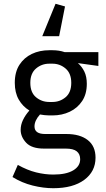

<svg xmlns="http://www.w3.org/2000/svg" viewBox="-20 -770 560 1013"><path d="M484 62Q484 135 424.5 179Q365 223 261 223Q209 223 152.5 209Q96 195 46 164L74 100Q124 128 170.5 139.5Q217 151 261 151Q329 151 366 129Q403 107 403 70Q403 43 385 28.5Q367 14 327 14H212Q147 14 118 -17Q89 -48 89 -85Q89 -111 101 -136.5Q113 -162 135 -187Q100 -208 79 -244.5Q58 -281 58 -333Q58 -390 82.5 -428Q107 -466 148 -485.5Q189 -505 240 -505H257Q292 -505 321 -495H499V-422L391 -437Q412 -419 425 -392.5Q438 -366 438 -328Q438 -274 413.5 -237Q389 -200 348 -180.5Q307 -161 257 -161H240Q227 -161 215 -162.5Q203 -164 191 -166Q162 -134 162 -103Q162 -63 218 -63H330Q402 -63 443 -31Q484 1 484 62ZM257 -232Q296 -232 326 -257Q356 -282 356 -333Q356 -383 326 -408.5Q296 -434 257 -434H240Q200 -434 170 -408.5Q140 -383 140 -333Q140 -282 170 -257Q200 -232 240 -232ZM273 -750 323 -736 292 -579H203Z"/></svg>

Font: Inria Sans
Style: Regular
Weight: 400
Designer: Black Foundry Team
Foundry: Black Foundry
Version: Version 1.2; ttfautohint (v1.8.3)